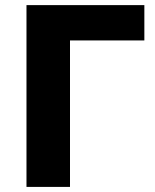

<svg xmlns="http://www.w3.org/2000/svg" viewBox="-20 -734 609 754"><path d="M84 -713.9V0H254.9V-575.2H546.9V-713.9Z"/></svg>

Font: Noto Reveo Sans
Style: Regular
Weight: 800
Designer: Monotype Design Team
Foundry: Monotype Imaging Inc.
Version: Version 2.007